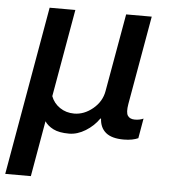

<svg xmlns="http://www.w3.org/2000/svg" viewBox="-81 -562 734 813"><g transform="rotate(5 286.5 -155.5)"><path d="M-28.8 203.1H80.1L121.6 -33.7Q133.8 -15.1 158.2 -2.7Q182.6 9.8 225.1 9.8Q260.3 9.8 295.2 -11.7Q330.1 -33.2 352.1 -65.4H355Q356.9 -26.9 382.1 -6.1Q407.2 14.6 458 14.6Q477.5 14.6 493.2 11.5Q508.8 8.3 519.5 3.4L534.2 -81.1Q525.4 -77.1 516.4 -75.4Q507.3 -73.7 497.6 -73.7Q476.6 -73.7 467.5 -87.2Q458.5 -100.6 464.8 -137.2L531.2 -514.2H422.4L363.8 -183.1Q356 -138.2 318.8 -107.4Q281.7 -76.7 239.3 -76.7Q205.1 -76.7 178.5 -94.7Q151.9 -112.8 141.1 -142.1L206.5 -514.2H97.2Z"/></g></svg>

Font: Roboto Flex
Style: wght 500 wdth 100 opsz 14.0 GRAD 0.00 slnt -10.00 XTRA 468 XOPQ 96 YOPQ 79 YTLC 514 YTUC 712 YTAS 750 YTDE -203.00 YTFI 738
Weight: 500
Italic angle: -10°
Designer: Berlow after Robertson
Foundry: Google
Version: Version 3.100